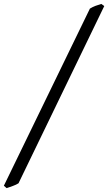

<svg xmlns="http://www.w3.org/2000/svg" viewBox="-74 -801 555 985"><path d="M21 139.2Q16.1 142.6 8.3 146.2Q0.5 149.9 -8.3 153.1Q-17.1 156.2 -25.6 159.2Q-34.2 162.1 -40 164.1L-54.2 151.9L387.2 -756.8Q400.4 -765.1 416 -771Q431.6 -776.9 445.8 -780.8L460.9 -770Z"/></svg>

Font: Gentium Basic
Style: Italic
Weight: 400
Italic angle: -8°
Designer: J. Victor Gaultney and Annie Olsen
Foundry: SIL International
Version: Version 1.102; 2013; Maintenance release